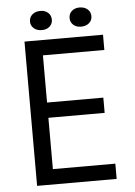

<svg xmlns="http://www.w3.org/2000/svg" viewBox="-57 -884 651 928"><g transform="rotate(-5 268.0 -420.5)"><path d="M85 -700H466V-626H168V-397H441V-323H168V-74H471V0H85ZM120 -794Q120 -815 135 -828Q150 -841 174 -841Q197 -841 211.5 -828Q226 -815 226 -794Q226 -774 211.5 -761Q197 -748 174 -748Q150 -748 135 -761Q120 -774 120 -794ZM312 -794Q312 -815 326.5 -828Q341 -841 364 -841Q388 -841 403 -828Q418 -815 418 -794Q418 -774 403 -761Q388 -748 364 -748Q341 -748 326.5 -761Q312 -774 312 -794Z"/></g></svg>

Font: PTSans
Style: Regular
Weight: 400
Designer: A.Korolkova, O.Umpeleva, V.Yefimov
Foundry: ParaType Ltd
Version: Version 2.003W OFL